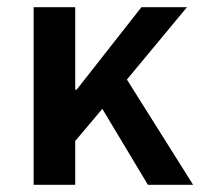

<svg xmlns="http://www.w3.org/2000/svg" viewBox="-20 -511 562 531"><path d="M73 -491V0H188V-121L263 -210L389 0H514L331 -291L497 -491H371L192 -263H188V-491Z"/></svg>

Font: DAIFUKU Sans Semibold
Style: Regular
Weight: 600
Designer: Original font ‘Source Sans 3’ : Paul D. Hunt
Foundry: Daifuku
Version: Version 1.000